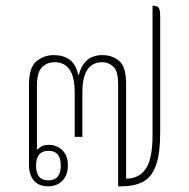

<svg xmlns="http://www.w3.org/2000/svg" viewBox="-20 -652 666 676"><path d="M149 4Q117 4 99.5 -16Q82 -36 82 -73V-353Q82 -415 108.5 -436.5Q135 -458 169 -458Q203 -458 225 -442Q247 -426 255 -389H258Q275 -458 341 -458Q375 -458 399.5 -437.5Q424 -417 424 -358V-23Q470 -23 493.5 -58Q517 -93 517 -175V-632Q534 -632 539 -624.5Q544 -617 544 -592V-187Q544 -111 529 -69.5Q514 -28 483.5 -12Q453 4 407 4H396V-353Q396 -403 378.5 -418Q361 -433 340 -433Q270 -433 270 -327V-170H243V-327Q243 -433 172 -433Q147 -433 128.5 -416Q110 -399 110 -348V-127L113 -126Q126 -142 153 -142Q179 -142 199 -123.5Q219 -105 219 -70Q219 -36 200 -16Q181 4 149 4ZM150 -17Q194 -17 194 -69Q194 -121 151 -121Q107 -121 107 -69Q107 -17 150 -17Z"/></svg>

Font: Noto Serif Thai Condensed Thin
Style: Regular
Weight: 100
Width: 3
Designer: Monotype Design Team
Foundry: Monotype Imaging Inc.
Version: Version 2.001; ttfautohint (v1.8.4.7-5d5b)